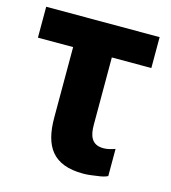

<svg xmlns="http://www.w3.org/2000/svg" viewBox="-88 -602 616 690"><g transform="rotate(15 220.5 -257.5)"><path d="M0 -415H131V-153C131 -46 170 15 283 15C299 15 316 13 334 10C353 8 366 4 373 0V-101C359 -96 345 -92 330 -92C284 -92 275 -126 275 -165V-415H422V-530H0Z"/></g></svg>

Font: Cheyenne Sans
Style: Bold
Weight: 700
Designer: The Public Sans project authors (U.S. Web Design System), Libre Franklin designed by Pablo Impallari and Rodrigo Fuenzal
Foundry: The Cheyenne Sans Project Authors
Version: Version 2.007